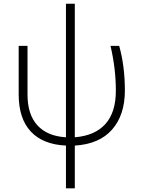

<svg xmlns="http://www.w3.org/2000/svg" viewBox="-20 -779 761 1039"><path d="M606.9 -289.6Q606.9 -407.2 578.1 -530.8H625Q655.8 -420.9 655.8 -288.1Q655.3 -155.3 585.9 -77.1Q516.6 1 384.8 8.8V240.2H336.9V8.8Q211.9 2.9 146.5 -67.4Q81.1 -137.7 81.1 -268.1V-530.8H128.9V-267.1Q128.9 -159.2 182.6 -100.6Q236.3 -42 336.9 -36.1V-758.8H384.8V-36.1Q494.1 -44.9 550.8 -108.4Q607.4 -171.9 606.9 -289.6Z"/></svg>

Font: OpenSans-Light
Style: Regular
Weight: 300
Foundry: Ascender Corporation
Version: Version 1.10